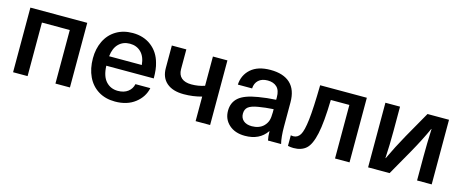

<svg xmlns="http://www.w3.org/2000/svg" viewBox="-36 -983 3508 1458"><g transform="rotate(15 1718.5 -254.0)"><path d="M406 0V-421H187V0H73V-508H520V0Z M994 -153H1111Q1096 -81 1034 -33Q972 15 877 15Q801 15 745.5 -19.5Q690 -54 660.5 -116Q631 -178 631 -260Q631 -335 660 -395Q689 -455 744.5 -489Q800 -523 875 -523Q961 -523 1021.5 -476.5Q1082 -430 1103 -350Q1117 -305 1117 -231H744Q747 -149 783.5 -109Q820 -69 877 -69Q925 -69 955.5 -92Q986 -115 994 -153ZM746 -306H1003Q997 -371 962.5 -405Q928 -439 875 -439Q822 -439 787.5 -405Q753 -371 746 -306Z M1508 0V-193Q1440 -174 1367 -174Q1280 -174 1232.5 -215Q1185 -256 1185 -331V-508H1299V-353Q1299 -308 1326 -284.5Q1353 -261 1404 -261Q1459 -261 1508 -278V-508H1622V0Z M2167 -324V-134Q2167 -52 2180 0H2077Q2070 -31 2070 -71H2068Q2012 11 1897 11Q1819 11 1772 -31.5Q1725 -74 1725 -140Q1725 -205 1769.5 -244Q1814 -283 1920 -300Q1984 -311 2057 -315V-335Q2057 -389 2030.5 -414.5Q2004 -440 1958 -440Q1912 -440 1886 -416Q1860 -392 1858 -351H1746Q1750 -427 1804.5 -475Q1859 -523 1958 -523Q2060 -523 2113.5 -473Q2167 -423 2167 -324ZM1940 -228Q1885 -219 1862.5 -201Q1840 -183 1840 -148Q1840 -114 1863.5 -93.5Q1887 -73 1930 -73Q1957 -73 1981 -81.5Q2005 -90 2022 -107Q2042 -128 2049.5 -151.5Q2057 -175 2057 -216V-241Q1992 -237 1940 -228Z M2604 0V-421H2458Q2454 -245 2434 -153Q2414 -61 2377 -28Q2340 5 2278 5Q2256 5 2234 0V-83Q2244 -81 2253 -81Q2288 -81 2307.5 -113Q2327 -145 2337.5 -235.5Q2348 -326 2351 -508H2718V0Z M3249 0V-192Q3249 -288 3254 -406H3252Q3209 -311 3150 -206L3033 0H2864V-508H2979V-315Q2979 -209 2973 -102H2975Q3022 -202 3078 -302L3195 -508H3364V0Z"/></g></svg>

Font: CST
Style: Medium
Weight: 500
Version: Version 1.00